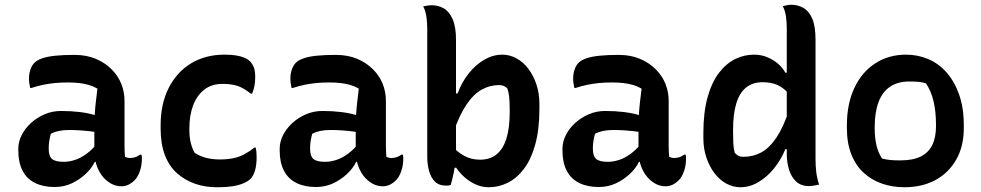

<svg xmlns="http://www.w3.org/2000/svg" viewBox="-20 -777 4130 808"><path d="M504 -353Q504 -330 504 -306.5Q504 -283 504 -259.5Q504 -236 504 -212.5Q504 -189 504 -166Q504 -153 504.5 -141Q505 -129 506 -117Q510 -115 516 -113.5Q522 -112 527 -112Q538 -112 549 -115.5Q560 -119 569 -126H575Q577 -121 577 -117Q577 -113 577 -107Q577 -81 568.5 -56.5Q560 -32 547 -19Q533 -5 519 1Q505 7 491 7Q466 7 444.5 -6Q423 -19 408 -39.5Q393 -60 385 -86Q377 -112 377 -138Q377 -163 377 -189Q377 -215 377 -236Q377 -266 378.5 -292Q380 -318 383 -345.5Q386 -373 390 -404Q373 -414 354 -419.5Q335 -425 313.5 -427.5Q292 -430 265 -430Q236 -430 210.5 -427.5Q185 -425 161 -420Q137 -415 113 -407H107Q105 -416 103.5 -426Q102 -436 102 -447Q102 -466 108 -484Q114 -502 125 -513Q136 -524 157.5 -531.5Q179 -539 212.5 -542.5Q246 -546 293 -546Q344 -546 383 -529.5Q422 -513 449.5 -485.5Q477 -458 490.5 -424Q504 -390 504 -353ZM185 -151Q185 -120 199 -108Q213 -96 248 -96Q271 -96 295.5 -104Q320 -112 344.5 -130Q369 -148 391 -176L394 -96H379Q366 -69 340.5 -45Q315 -21 282 -5.5Q249 10 210 10Q162 10 127.5 -7Q93 -24 75 -58.5Q57 -93 57 -144V-151Q57 -180 71 -208Q85 -236 110 -259Q135 -282 167.5 -296Q200 -310 237 -310Q279 -310 315.5 -305.5Q352 -301 378 -293Q404 -285 415 -275Q421 -270 425.5 -261.5Q430 -253 432.5 -241Q435 -229 435 -211Q408 -218 379.5 -222Q351 -226 323.5 -228Q296 -230 272 -230Q247 -230 228 -226Q209 -222 194 -214Q190 -200 187.5 -185Q185 -170 185 -153Z M925 -547Q951 -547 971.5 -544Q992 -541 1007.5 -534.5Q1023 -528 1033 -518Q1043 -507 1048.5 -492.5Q1054 -478 1054 -453Q1054 -433 1051 -416.5Q1048 -400 1041 -383H1035Q1007 -406 981 -415Q955 -424 916 -424Q871 -424 840 -400Q809 -376 793 -334Q777 -292 777 -239V-226Q777 -201 782.5 -177.5Q788 -154 799 -134Q822 -119 848.5 -112.5Q875 -106 905 -106Q936 -106 961 -111Q986 -116 1007.5 -127.5Q1029 -139 1051 -156H1056Q1058 -148 1059 -139Q1060 -130 1060 -116Q1060 -84 1053.5 -60.5Q1047 -37 1033 -23Q1022 -13 1003 -5Q984 3 957.5 7Q931 11 899 11Q847 12 803 -3Q759 -18 725.5 -47.5Q692 -77 674 -124Q656 -171 656 -236V-250Q656 -339 689.5 -406Q723 -473 783.5 -510Q844 -547 925 -547Z M1604 -353Q1604 -330 1604 -306.5Q1604 -283 1604 -259.5Q1604 -236 1604 -212.5Q1604 -189 1604 -166Q1604 -153 1604.5 -141Q1605 -129 1606 -117Q1610 -115 1616 -113.5Q1622 -112 1627 -112Q1638 -112 1649 -115.5Q1660 -119 1669 -126H1675Q1677 -121 1677 -117Q1677 -113 1677 -107Q1677 -81 1668.5 -56.5Q1660 -32 1647 -19Q1633 -5 1619 1Q1605 7 1591 7Q1566 7 1544.5 -6Q1523 -19 1508 -39.5Q1493 -60 1485 -86Q1477 -112 1477 -138Q1477 -163 1477 -189Q1477 -215 1477 -236Q1477 -266 1478.5 -292Q1480 -318 1483 -345.5Q1486 -373 1490 -404Q1473 -414 1454 -419.5Q1435 -425 1413.5 -427.5Q1392 -430 1365 -430Q1336 -430 1310.5 -427.5Q1285 -425 1261 -420Q1237 -415 1213 -407H1207Q1205 -416 1203.5 -426Q1202 -436 1202 -447Q1202 -466 1208 -484Q1214 -502 1225 -513Q1236 -524 1257.5 -531.5Q1279 -539 1312.5 -542.5Q1346 -546 1393 -546Q1444 -546 1483 -529.5Q1522 -513 1549.5 -485.5Q1577 -458 1590.5 -424Q1604 -390 1604 -353ZM1285 -151Q1285 -120 1299 -108Q1313 -96 1348 -96Q1371 -96 1395.5 -104Q1420 -112 1444.5 -130Q1469 -148 1491 -176L1494 -96H1479Q1466 -69 1440.5 -45Q1415 -21 1382 -5.5Q1349 10 1310 10Q1262 10 1227.5 -7Q1193 -24 1175 -58.5Q1157 -93 1157 -144V-151Q1157 -180 1171 -208Q1185 -236 1210 -259Q1235 -282 1267.5 -296Q1300 -310 1337 -310Q1379 -310 1415.5 -305.5Q1452 -301 1478 -293Q1504 -285 1515 -275Q1521 -270 1525.5 -261.5Q1530 -253 1532.5 -241Q1535 -229 1535 -211Q1508 -218 1479.5 -222Q1451 -226 1423.5 -228Q1396 -230 1372 -230Q1347 -230 1328 -226Q1309 -222 1294 -214Q1290 -200 1287.5 -185Q1285 -170 1285 -153Z M1877 1Q1874 2 1870.5 3Q1867 4 1863.5 4Q1860 4 1856 4Q1827 4 1810 -13Q1793 -30 1785.5 -58Q1778 -86 1778 -118Q1778 -193 1778 -259.5Q1778 -326 1778 -389Q1778 -452 1778 -517Q1778 -582 1778 -655Q1778 -682 1774.5 -706.5Q1771 -731 1761 -750Q1766 -751 1770.5 -752Q1775 -753 1779.5 -753.5Q1784 -754 1788 -754.5Q1792 -755 1797 -755Q1825 -755 1848 -741.5Q1871 -728 1885 -696Q1899 -664 1899 -609Q1899 -549 1899 -490Q1899 -431 1899 -373.5Q1899 -316 1899 -258Q1899 -200 1899 -142Q1899 -128 1898 -113Q1897 -98 1895 -83Q1893 -68 1890 -53Q1887 -38 1883.5 -24Q1880 -10 1877 1ZM1879 -71V-166Q1903 -138 1933 -121.5Q1963 -105 2000 -105Q2043 -105 2070.5 -128Q2098 -151 2111.5 -195Q2125 -239 2125 -304V-314Q2125 -346 2123 -367Q2121 -388 2115 -405Q2109 -411 2100.5 -415Q2092 -419 2082 -419Q2042 -419 2007.5 -400Q1973 -381 1943.5 -337.5Q1914 -294 1888 -220V-384H1906Q1923 -431 1952.5 -468Q1982 -505 2018.5 -526Q2055 -547 2094 -547Q2125 -547 2153.5 -531.5Q2182 -516 2203.5 -487.5Q2225 -459 2237.5 -421.5Q2250 -384 2250 -340V-320Q2250 -232 2232.5 -169Q2215 -106 2185 -66.5Q2155 -27 2117 -8Q2079 11 2037 11Q2008 11 1981.5 -1Q1955 -13 1934 -32Q1913 -51 1900 -71Z M2794 -353Q2794 -330 2794 -306.5Q2794 -283 2794 -259.5Q2794 -236 2794 -212.5Q2794 -189 2794 -166Q2794 -153 2794.5 -141Q2795 -129 2796 -117Q2800 -115 2806 -113.5Q2812 -112 2817 -112Q2828 -112 2839 -115.5Q2850 -119 2859 -126H2865Q2867 -121 2867 -117Q2867 -113 2867 -107Q2867 -81 2858.5 -56.5Q2850 -32 2837 -19Q2823 -5 2809 1Q2795 7 2781 7Q2756 7 2734.5 -6Q2713 -19 2698 -39.5Q2683 -60 2675 -86Q2667 -112 2667 -138Q2667 -163 2667 -189Q2667 -215 2667 -236Q2667 -266 2668.5 -292Q2670 -318 2673 -345.5Q2676 -373 2680 -404Q2663 -414 2644 -419.5Q2625 -425 2603.5 -427.5Q2582 -430 2555 -430Q2526 -430 2500.5 -427.5Q2475 -425 2451 -420Q2427 -415 2403 -407H2397Q2395 -416 2393.5 -426Q2392 -436 2392 -447Q2392 -466 2398 -484Q2404 -502 2415 -513Q2426 -524 2447.5 -531.5Q2469 -539 2502.5 -542.5Q2536 -546 2583 -546Q2634 -546 2673 -529.5Q2712 -513 2739.5 -485.5Q2767 -458 2780.5 -424Q2794 -390 2794 -353ZM2475 -151Q2475 -120 2489 -108Q2503 -96 2538 -96Q2561 -96 2585.5 -104Q2610 -112 2634.5 -130Q2659 -148 2681 -176L2684 -96H2669Q2656 -69 2630.5 -45Q2605 -21 2572 -5.5Q2539 10 2500 10Q2452 10 2417.5 -7Q2383 -24 2365 -58.5Q2347 -93 2347 -144V-151Q2347 -180 2361 -208Q2375 -236 2400 -259Q2425 -282 2457.5 -296Q2490 -310 2527 -310Q2569 -310 2605.5 -305.5Q2642 -301 2668 -293Q2694 -285 2705 -275Q2711 -270 2715.5 -261.5Q2720 -253 2722.5 -241Q2725 -229 2725 -211Q2698 -218 2669.5 -222Q2641 -226 2613.5 -228Q2586 -230 2562 -230Q2537 -230 2518 -226Q2499 -222 2484 -214Q2480 -200 2477.5 -185Q2475 -170 2475 -153Z M3153 -547Q3183 -547 3208.5 -536.5Q3234 -526 3254 -509Q3274 -492 3285 -471H3305V-377Q3280 -406 3253.5 -418.5Q3227 -431 3190 -431Q3147 -431 3119.5 -408.5Q3092 -386 3078.5 -341.5Q3065 -297 3065 -232V-222Q3065 -194 3066 -173Q3067 -152 3072 -134Q3080 -125 3088.5 -121Q3097 -117 3108 -117Q3149 -117 3183.5 -135.5Q3218 -154 3247.5 -198Q3277 -242 3301 -315V-149H3285Q3267 -105 3237.5 -68.5Q3208 -32 3171.5 -10.5Q3135 11 3096 11Q3065 11 3036.5 -4.5Q3008 -20 2986.5 -48.5Q2965 -77 2952.5 -114.5Q2940 -152 2940 -196V-216Q2940 -304 2957.5 -367Q2975 -430 3005 -469.5Q3035 -509 3073 -528Q3111 -547 3153 -547ZM3310 -757Q3337 -757 3360.5 -744Q3384 -731 3398 -699Q3412 -667 3412 -610Q3412 -546 3412 -483Q3412 -420 3412 -358Q3412 -296 3412 -234Q3412 -172 3412 -110Q3412 -79 3415 -53.5Q3418 -28 3427 0Q3422 1 3416 2Q3410 3 3405 4Q3400 5 3395 5.5Q3390 6 3383 6Q3351 6 3330.5 -13Q3310 -32 3300.5 -63Q3291 -94 3291 -130Q3291 -204 3291 -269Q3291 -334 3291 -395.5Q3291 -457 3291 -521Q3291 -585 3291 -656Q3291 -684 3287.5 -708.5Q3284 -733 3274 -751Q3279 -752 3283 -753Q3287 -754 3291.5 -755Q3296 -756 3300.5 -756.5Q3305 -757 3310 -757Z M3793 -547Q3842 -547 3886 -528.5Q3930 -510 3963.5 -472Q3997 -434 4016.5 -378.5Q4036 -323 4036 -250V-237Q4036 -162 4004.5 -106Q3973 -50 3917 -19.5Q3861 11 3786 11Q3735 11 3691 -4.5Q3647 -20 3614 -50.5Q3581 -81 3562.5 -128Q3544 -175 3544 -238V-250Q3544 -340 3575.5 -407Q3607 -474 3663.5 -510.5Q3720 -547 3793 -547ZM3807 -434Q3758 -434 3725.5 -412Q3693 -390 3677 -347Q3661 -304 3661 -242V-235Q3661 -200 3668 -167.5Q3675 -135 3692 -110Q3710 -105 3728 -103.5Q3746 -102 3769 -102Q3821 -102 3854 -118Q3887 -134 3903 -166Q3919 -198 3919 -246V-252Q3919 -306 3909 -349.5Q3899 -393 3877 -426Q3863 -431 3846.5 -432.5Q3830 -434 3807 -434Z"/></svg>

Font: Recursive Casual SemiBold
Style: Regular
Weight: 600
Version: Version 1.047